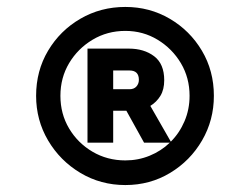

<svg xmlns="http://www.w3.org/2000/svg" viewBox="-20 -804 720 553"><path d="M341 -271Q412 -271 470 -306Q528 -341 562 -399.5Q596 -458 596 -528Q596 -600 561.5 -658Q527 -716 469 -750Q411 -784 341 -784Q270 -784 211.5 -750Q153 -716 118.5 -658Q84 -600 84 -528Q84 -458 118.5 -399.5Q153 -341 211.5 -306Q270 -271 341 -271ZM232 -393H306V-485H344L395 -393H469Q444 -369 411 -355.5Q378 -342 341 -342Q289 -342 246.5 -367Q204 -392 179 -434Q154 -476 154 -528Q154 -580 179 -622Q204 -664 246.5 -689.5Q289 -715 341 -715Q392 -715 434 -689.5Q476 -664 501 -622Q526 -580 526 -528Q526 -489 511.5 -455Q497 -421 472 -396L413 -499Q431 -510 442 -528Q453 -546 453 -573Q453 -620 424 -642Q395 -664 351 -664H232ZM306 -547V-601H353Q380 -601 380 -574Q380 -563 373 -555Q366 -547 353 -547Z"/></svg>

Font: Plus Jakarta Sans
Style: Bold
Weight: 700
Designer: Gumpita Rahayu
Foundry: Tokotype
Version: Version 2.004; ttfautohint (v1.8.3)